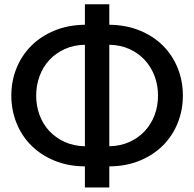

<svg xmlns="http://www.w3.org/2000/svg" viewBox="-20 -796 882 873"><path d="M477 -131Q527.5 -132 568.5 -150.5Q609.5 -169 638.2 -200Q667 -231 682.8 -272.5Q698.5 -314 698.5 -361.5Q698.5 -408.5 682.8 -450.2Q667 -492 638.2 -523.2Q609.5 -554.5 568.5 -573Q527.5 -591.5 477 -592.5ZM366 -592.5Q315.5 -591.5 274.5 -573Q233.5 -554.5 204.5 -523.2Q175.5 -492 160 -450.2Q144.5 -408.5 144.5 -361.5Q144.5 -314 160 -272.5Q175.5 -231 204.5 -200Q233.5 -169 274.5 -150.5Q315.5 -132 366 -131ZM477 -683.5Q554 -682.5 616 -657Q678 -631.5 721.5 -587.8Q765 -544 788.2 -485.8Q811.5 -427.5 811.5 -361.5Q811.5 -295.5 788.2 -237.2Q765 -179 721.5 -135.2Q678 -91.5 616 -65.8Q554 -40 477 -39.5V56.5H366V-39.5Q289 -40 227 -65.8Q165 -91.5 121.5 -135.2Q78 -179 54.8 -237.2Q31.5 -295.5 31.5 -361.5Q31.5 -427.5 55 -485.8Q78.5 -544 122.2 -587.8Q166 -631.5 227.8 -657Q289.5 -682.5 366 -683.5V-776.5H477Z"/></svg>

Font: Lato SemiBold
Style: Regular
Weight: 600
Designer: Lukasz Dziedzic with Adam Twardoch and Botio Nikoltchev
Foundry: tyPoland Lukasz Dziedzic
Version: Version 2.015; 2015-08-06; http://www.latofonts.com/